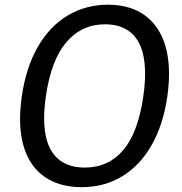

<svg xmlns="http://www.w3.org/2000/svg" viewBox="-20 -764 754 794"><path d="M63 -273Q63 -314 70 -364.5Q87 -484 136 -569.5Q185 -655 259.8 -699.8Q334.5 -744.5 427 -744.5Q506.5 -744.5 563 -711Q619.5 -677.5 649.2 -613.2Q679 -549 679 -458Q679 -417 672 -365.5Q655 -247.5 606.5 -163Q558 -78.5 484.2 -34.2Q410.5 10 318 10Q237 10 179.8 -23Q122.5 -56 92.8 -119.2Q63 -182.5 63 -273ZM162.5 -275.5Q162.5 -172.5 205.5 -121.8Q248.5 -71 330.5 -71Q428 -71 489.5 -143.2Q551 -215.5 572.5 -364.5Q580 -416.5 580 -458.5Q580 -562 537.5 -612.8Q495 -663.5 414.5 -663.5Q317.5 -663.5 254.2 -589.2Q191 -515 169.5 -364.5Q162.5 -314 162.5 -275.5Z"/></svg>

Font: 1883 Sans
Style: Italic
Weight: 400
Italic angle: -8°
Designer: 1883 Sans project is a fork of Public Sans.
Version: Version 1.009